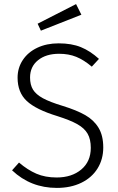

<svg xmlns="http://www.w3.org/2000/svg" viewBox="-20 -908 579 939"><path d="M464 -620 429 -582Q390 -615 353 -630Q316 -645 269 -645Q205 -645 166 -613.5Q127 -582 127 -529Q127 -493 141.5 -469.5Q156 -446 190 -427.5Q224 -409 287 -390Q355 -369 397 -345Q439 -321 462 -283Q485 -245 485 -187Q485 -129 457 -84Q429 -39 377.5 -14Q326 11 258 11Q130 11 39 -75L73 -113Q115 -77 158 -58.5Q201 -40 257 -40Q331 -40 377.5 -79Q424 -118 424 -185Q424 -227 408.5 -254Q393 -281 358.5 -300.5Q324 -320 261 -340Q156 -372 111 -414Q66 -456 66 -528Q66 -576 91.5 -614.5Q117 -653 162.5 -674.5Q208 -696 267 -696Q330 -696 375.5 -677.5Q421 -659 464 -620ZM378 -836 180 -758 164 -792 352 -888Z"/></svg>

Font: Statis Sans Light
Style: Regular
Weight: 300
Designer: bBox Type GmbH
Foundry: bBox Type GmbH
Version: Version 1.000